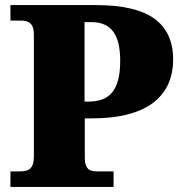

<svg xmlns="http://www.w3.org/2000/svg" viewBox="-20 -734 703 754"><path d="M21 0V-61H61Q75 -61 87 -65Q99 -69 106 -82Q113 -95 113 -121V-597Q113 -622 106 -633.5Q99 -645 88 -649Q77 -653 66 -653H21V-714H357Q513 -714 586.5 -660.5Q660 -607 660 -500Q660 -450 642.5 -408Q625 -366 586.5 -334.5Q548 -303 486 -286Q424 -269 335 -269H313V-116Q313 -92 319.5 -80Q326 -68 336.5 -64.5Q347 -61 359 -61H426V0ZM326 -335Q359 -335 382.5 -344Q406 -353 421.5 -372.5Q437 -392 444.5 -422.5Q452 -453 452 -496Q452 -573 424.5 -610Q397 -647 340 -647H312V-335Z"/></svg>

Font: Noto Serif Hebrew Black
Style: Regular
Weight: 900
Version: Version 2.003